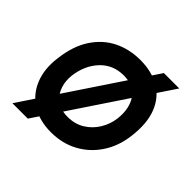

<svg xmlns="http://www.w3.org/2000/svg" viewBox="-150 -681 864 864"><g transform="rotate(45 282.0 -249.0)"><path d="M254 10Q181 10 129.5 -22Q78 -54 54 -112Q30 -170 40 -246Q50 -333 87.5 -390.5Q125 -448 182 -476.5Q239 -505 309 -505Q381 -505 433 -475Q485 -445 509 -385Q533 -325 522 -236Q513 -162 476 -106.5Q439 -51 382 -20.5Q325 10 254 10ZM258 -92Q304 -92 339 -113.5Q374 -135 395.5 -170.5Q417 -206 422 -246Q430 -314 400.5 -358.5Q371 -403 305 -403Q237 -403 193 -356Q149 -309 140 -236Q134 -177 163.5 -134.5Q193 -92 258 -92ZM523 -538 137 40H39L425 -538Z"/></g></svg>

Font: Kulim Park SemiBold
Style: Italic
Weight: 600
Italic angle: -8°
Designer: Noponies / Dale Sattler
Foundry: Noponies
Version: Version 1.000; ttfautohint (v1.8.3)